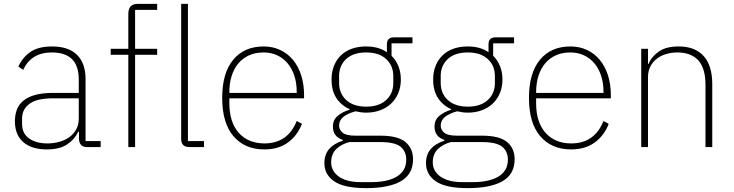

<svg xmlns="http://www.w3.org/2000/svg" viewBox="-20 -760 3792 992"><path d="M431 0Q390 0 388 -42V-79H384Q366 -40 327 -14Q288 12 222 12Q143 12 100 -26Q57 -64 57 -133Q57 -166 67 -193Q77 -220 100.5 -239.5Q124 -259 161.5 -269.5Q199 -280 254 -280H387V-348Q387 -420 352 -454.5Q317 -489 248 -489Q141 -489 100 -399L75 -416Q96 -463 137 -491.5Q178 -520 249 -520Q334 -520 378 -476.5Q422 -433 422 -352V-31H500V0ZM225 -19Q258 -19 287.5 -27.5Q317 -36 339 -52Q361 -68 374 -92Q387 -116 387 -148V-252H254Q170 -252 132 -223.5Q94 -195 94 -148V-120Q94 -70 130.5 -44.5Q167 -19 225 -19Z M643 -477H552V-508H643V-689Q643 -740 692 -740H792V-709H678V-508H792V-477H678V0H643ZM959 0Q916 0 916 -42V-740H951V-31H1034V0Z M1346 12Q1245 12 1186.5 -56Q1128 -124 1128 -254Q1128 -383 1185 -451.5Q1242 -520 1342 -520Q1389 -520 1427.5 -502Q1466 -484 1493.5 -451Q1521 -418 1536 -371.5Q1551 -325 1551 -268V-252H1165V-225Q1165 -178 1177 -140Q1189 -102 1212.5 -75Q1236 -48 1269.5 -33.5Q1303 -19 1346 -19Q1467 -19 1513 -135L1540 -120Q1517 -60 1468 -24Q1419 12 1346 12ZM1342 -489Q1300 -489 1267.5 -474.5Q1235 -460 1212 -433Q1189 -406 1177 -368Q1165 -330 1165 -284V-280H1513V-286Q1513 -332 1500.5 -369.5Q1488 -407 1465.5 -433.5Q1443 -460 1411.5 -474.5Q1380 -489 1342 -489Z M2114 63Q2114 140 2051.5 176Q1989 212 1872 212Q1758 212 1707 177Q1656 142 1656 83Q1656 38 1681 9.5Q1706 -19 1751 -33V-37Q1700 -54 1700 -106Q1700 -141 1725.5 -162Q1751 -183 1786 -193V-196Q1742 -216 1717.5 -254Q1693 -292 1693 -349Q1693 -388 1705.5 -419.5Q1718 -451 1741 -473.5Q1764 -496 1797 -508Q1830 -520 1871 -520Q1937 -520 1979 -490V-530Q1979 -567 2014 -567H2111V-536H2003V-472Q2026 -449 2038.5 -418Q2051 -387 2051 -349Q2051 -311 2038 -279.5Q2025 -248 2001.5 -225.5Q1978 -203 1945 -190.5Q1912 -178 1872 -178Q1857 -178 1844 -180Q1831 -182 1817 -185Q1776 -174 1754 -156Q1732 -138 1732 -111Q1732 -90 1750 -74.5Q1768 -59 1817 -59H1946Q2035 -59 2074.5 -26.5Q2114 6 2114 63ZM2079 65Q2079 22 2049.5 -2Q2020 -26 1944 -26H1785Q1743 -15 1717 10.5Q1691 36 1691 79Q1691 124 1731 152.5Q1771 181 1844 181H1899Q1939 181 1972 174Q2005 167 2029 153Q2053 139 2066 117Q2079 95 2079 65ZM1872 -209Q1938 -209 1975 -243Q2012 -277 2012 -331V-367Q2012 -421 1975 -455Q1938 -489 1872 -489Q1805 -489 1768.5 -455Q1732 -421 1732 -367V-331Q1732 -277 1769 -243Q1806 -209 1872 -209Z M2639 63Q2639 140 2576.5 176Q2514 212 2397 212Q2283 212 2232 177Q2181 142 2181 83Q2181 38 2206 9.5Q2231 -19 2276 -33V-37Q2225 -54 2225 -106Q2225 -141 2250.5 -162Q2276 -183 2311 -193V-196Q2267 -216 2242.5 -254Q2218 -292 2218 -349Q2218 -388 2230.5 -419.5Q2243 -451 2266 -473.5Q2289 -496 2322 -508Q2355 -520 2396 -520Q2462 -520 2504 -490V-530Q2504 -567 2539 -567H2636V-536H2528V-472Q2551 -449 2563.5 -418Q2576 -387 2576 -349Q2576 -311 2563 -279.5Q2550 -248 2526.5 -225.5Q2503 -203 2470 -190.5Q2437 -178 2397 -178Q2382 -178 2369 -180Q2356 -182 2342 -185Q2301 -174 2279 -156Q2257 -138 2257 -111Q2257 -90 2275 -74.5Q2293 -59 2342 -59H2471Q2560 -59 2599.5 -26.5Q2639 6 2639 63ZM2604 65Q2604 22 2574.5 -2Q2545 -26 2469 -26H2310Q2268 -15 2242 10.5Q2216 36 2216 79Q2216 124 2256 152.5Q2296 181 2369 181H2424Q2464 181 2497 174Q2530 167 2554 153Q2578 139 2591 117Q2604 95 2604 65ZM2397 -209Q2463 -209 2500 -243Q2537 -277 2537 -331V-367Q2537 -421 2500 -455Q2463 -489 2397 -489Q2330 -489 2293.5 -455Q2257 -421 2257 -367V-331Q2257 -277 2294 -243Q2331 -209 2397 -209Z M2931 12Q2830 12 2771.5 -56Q2713 -124 2713 -254Q2713 -383 2770 -451.5Q2827 -520 2927 -520Q2974 -520 3012.5 -502Q3051 -484 3078.5 -451Q3106 -418 3121 -371.5Q3136 -325 3136 -268V-252H2750V-225Q2750 -178 2762 -140Q2774 -102 2797.5 -75Q2821 -48 2854.5 -33.5Q2888 -19 2931 -19Q3052 -19 3098 -135L3125 -120Q3102 -60 3053 -24Q3004 12 2931 12ZM2927 -489Q2885 -489 2852.5 -474.5Q2820 -460 2797 -433Q2774 -406 2762 -368Q2750 -330 2750 -284V-280H3098V-286Q3098 -332 3085.5 -369.5Q3073 -407 3050.5 -433.5Q3028 -460 2996.5 -474.5Q2965 -489 2927 -489Z M3293 0V-508H3328V-430H3331Q3346 -467 3383.5 -493.5Q3421 -520 3487 -520Q3571 -520 3615.5 -470.5Q3660 -421 3660 -326V0H3625V-320Q3625 -408 3587.5 -448.5Q3550 -489 3479 -489Q3450 -489 3422.5 -481Q3395 -473 3374 -457Q3353 -441 3340.5 -417Q3328 -393 3328 -361V0Z"/></svg>

Font: IBM Plex Sans KR ExtLt
Style: Regular
Weight: 200
Designer: Mike Abbink; Paul van der Laan; Pieter van Rosmalen; Wujin Sim; Chorong Kim; Dohee Lee;
Foundry: Sandoll Inc.
Version: Version 1.002